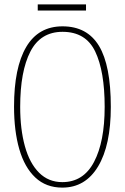

<svg xmlns="http://www.w3.org/2000/svg" viewBox="-20 -845 570 875"><path d="M264 10Q190 10 141 -36Q92 -82 68 -165Q44 -248 44 -359Q44 -537 99.5 -631Q155 -725 265 -725Q377 -725 431 -636Q485 -547 485 -358Q485 -183 427 -86.5Q369 10 264 10ZM264 -15Q360 -15 408.5 -107Q457 -199 457 -358Q457 -520 414 -610Q371 -700 265 -700Q165 -700 118.5 -610Q72 -520 72 -358Q72 -256 93.5 -178.5Q115 -101 158 -58Q201 -15 264 -15ZM152 -797V-825H372V-797Z"/></svg>

Font: Noto Serif Khmer ExtraCondensed Thin
Style: Regular
Weight: 100
Width: 2
Designer: Danh Hong and the Monotype Design Team
Foundry: Monotype Imaging Inc.
Version: Version 2.004; ttfautohint (v1.8.4.7-5d5b)